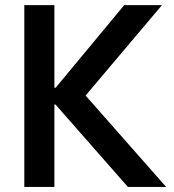

<svg xmlns="http://www.w3.org/2000/svg" viewBox="-20 -740 688 760"><path d="M76.2 -719.7H195.3V-392.6H200.2L471.7 -719.7H621.1L318.8 -361.8L637.7 0H486.3L199.7 -326.2H195.3V0H76.2Z"/></svg>

Font: Reddit Sans Fudge SemiBold
Style: Regular
Weight: 600
Designer: Stephen Hutchings
Foundry: Reddit
Version: Version 1.011